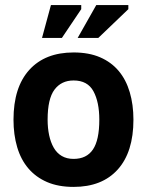

<svg xmlns="http://www.w3.org/2000/svg" viewBox="-20 -720 577 754"><path d="M33 0ZM33 -250Q33 -377 95 -445.5Q157 -514 269 -514Q329 -514 373 -495Q417 -476 446 -441.5Q475 -407 489.5 -358Q504 -309 504 -250Q504 -123 442.5 -54.5Q381 14 269 14Q209 14 165 -5Q121 -24 91.5 -58.5Q62 -93 47.5 -142Q33 -191 33 -250ZM167 -250Q167 -217 173 -189Q179 -161 191 -140Q203 -119 222.5 -107.5Q242 -96 269 -96Q320 -96 345 -133Q370 -170 370 -250Q370 -319 347 -361.5Q324 -404 269 -404Q221 -404 194 -368Q167 -332 167 -250ZM180 -700H299V-684L223 -571H145ZM358 -700H484V-684L366 -571H285Z"/></svg>

Font: PT Sans
Style: Bold
Weight: 700
Version: Version 2.003W OFL; ttfautohint (v1.6)